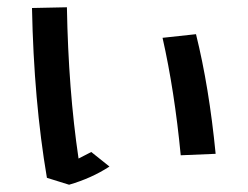

<svg xmlns="http://www.w3.org/2000/svg" viewBox="-20 -485 682 528"><path d="M477 -58 573 -62Q555 -246 519 -391L427 -381Q460 -235 477 -58ZM281 -27 231 -67Q206 -54 196 -49Q168 -238 164 -465L68 -463Q73 -208 109 4L170 23Q232 5 281 -27Z"/></svg>

Font: LXGW Marker Gothic
Style: Regular
Weight: 400
Version: Version 1.001